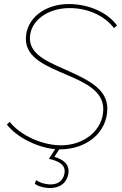

<svg xmlns="http://www.w3.org/2000/svg" viewBox="-20 -730 606 950"><path d="M277 9C407 9 511 -73 511 -193C511 -284 428 -329 327 -375C236 -417 128 -452 128 -540C128 -628 217 -690 324 -690C415 -690 496 -653 544 -591L559 -604C514 -666 423 -710 320 -710C202 -710 108 -639 108 -537C108 -442 212 -402 312 -359C403 -320 491 -279 491 -190C491 -87 397 -11 282 -11C189 -11 81 -60 28 -127L14 -114C62 -51 164 0 253 8L222 56C267 66 307 84 299 128C292 167 263 186 220 182C193 179 175 173 159 161L152 179C164 189 185 197 216 200C253 203 307 192 318 130C326 82 292 59 249 46L273 9Z"/></svg>

Font: Fixel Display Thin
Style: Italic
Weight: 100
Italic angle: -10°
Designer: AlfaBravo + MacPaw
Foundry: Kyrylo Tkachov, Marchela Mozhyna, Serhii Makarenko, Maria Weinstein, Zakhar Kryvoshyya
Version: Version 1.210;Glyphs 3.2 (3217)